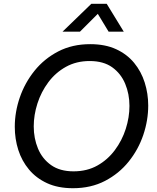

<svg xmlns="http://www.w3.org/2000/svg" viewBox="-20 -983 827 1013"><path d="M310 -816 462 -963H543L633 -816H553L496 -910L402 -816ZM365 10Q286 10 228.5 -16.5Q171 -43 133 -88.5Q95 -134 76.5 -192Q58 -250 58 -314Q58 -392 84.5 -469Q111 -546 162 -609.5Q213 -673 287 -711.5Q361 -750 456 -750Q535 -750 592.5 -723.5Q650 -697 687.5 -651.5Q725 -606 743.5 -547.5Q762 -489 762 -426Q762 -348 736 -271Q710 -194 659 -130.5Q608 -67 534 -28.5Q460 10 365 10ZM368 -79Q439 -79 493.5 -109.5Q548 -140 586 -191Q624 -242 643.5 -303Q663 -364 663 -424Q663 -487 640.5 -541Q618 -595 572 -628Q526 -661 453 -661Q383 -661 328 -630.5Q273 -600 235 -549Q197 -498 177.5 -437Q158 -376 158 -316Q158 -253 180.5 -199Q203 -145 249.5 -112Q296 -79 368 -79Z"/></svg>

Font: Be Vietnam Pro
Style: Italic
Weight: 400
Italic angle: -12°
Designer: Lam Bao, Tony Le, Vietanh Nguyen
Foundry: Yellow Type Foundry
Version: Version 1.002; ttfautohint (v1.8.3)